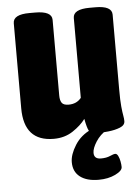

<svg xmlns="http://www.w3.org/2000/svg" viewBox="-52 -565 587 803"><g transform="rotate(-5 241.5 -164.0)"><path d="M158 9Q33 9 33 -130V-487Q33 -524 102 -524H126Q196 -524 196 -487V-170Q196 -149 203.5 -138.5Q211 -128 232 -128Q266 -128 285 -152V-487Q285 -524 355 -524H379Q448 -524 448 -487V-173Q448 -126 450.5 -101Q453 -76 455.5 -63Q458 -50 458 -39Q458 -22 437 -13.5Q416 -5 388 -2Q360 1 341 1Q314 1 306.5 -12Q299 -25 292 -63Q273 -37 238.5 -14Q204 9 158 9ZM330 196Q280 196 252 174.5Q224 153 224 113Q224 81 248.5 42Q273 3 318 -17L383 -10Q353 8 335.5 35.5Q318 63 318 82Q318 108 347 108Q370 108 385.5 101Q401 94 408 94Q415 94 420 104Q425 114 427.5 127.5Q430 141 430 151Q430 167 400 181.5Q370 196 330 196Z"/></g></svg>

Font: Asap Condensed ExtraBold
Style: Regular
Weight: 800
Width: 3
Designer: Pablo Cosgaya
Foundry: Omnibus-Type
Version: Version 3.001; ttfautohint (v1.8.4.7-5d5b)